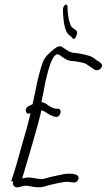

<svg xmlns="http://www.w3.org/2000/svg" viewBox="-20 -869 471 848"><path d="M38 -68C32 -51 47 -36 66 -43C83 -48 92 -50 103 -48C134 -43 155 -36 192 -50C218 -57 240 -61 251 -63C260 -65 269 -66 277 -66C296 -66 316 -55 325 -75C335 -98 307 -102 286 -102C276 -102 265 -101 252 -98L197 -86C180 -80 166 -77 158 -78C136 -80 116 -88 93 -84L78 -81C80 -87 81 -94 84 -101C109 -189 141 -288 163 -382H164C169 -381 175 -378 182 -373C194 -365 209 -356 225 -353H233C238 -353 245 -361 247 -370C249 -380 247 -389 233 -389H225C220 -390 215 -392 208 -395C195 -400 180 -416 166 -418H163C165 -431 168 -444 171 -457C175 -478 178 -497 182 -514C192 -556 213 -645 242 -627C260 -614 277 -599 304 -599C310 -599 355 -592 361 -586C375 -578 386 -568 400 -560C409 -556 422 -562 426 -568C438 -584 425 -590 417 -597C406 -602 397 -612 387 -617C377 -624 324 -635 313 -635C295 -635 281 -643 269 -652L255 -661C245 -668 232 -664 220 -653C204 -640 178 -620 169 -594C161 -573 153 -543 146 -514C142 -496 138 -477 134 -456C131 -441 127 -425 124 -409L108 -401C85 -393 91 -358 115 -369C105 -326 94 -287 81 -243C64 -185 48 -120 29 -68ZM258 -823 259 -802C261 -769 267 -730 284 -715C288 -712 296 -707 299 -702C301 -699 304 -695 309 -698C316 -703 324 -724 319 -731C311 -743 295 -744 291 -761C284 -777 281 -796 279 -820L278 -841C276 -859 256 -844 258 -823Z"/></svg>

Font: Stray Cat
Style: UltCnObl
Weight: 400
Version: Version 1.0